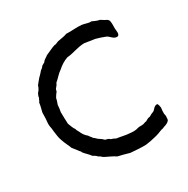

<svg xmlns="http://www.w3.org/2000/svg" viewBox="-154 -808 935 953"><g transform="rotate(-30 313.0 -331.0)"><path d="M570 -44C573 -51 571 -61 573 -68C571 -71 572 -77 570 -80C570 -92 570 -104 572 -113C573 -120 570 -123 570 -129C567 -132 569 -140 562 -140C543 -139 540 -122 526 -116C516 -114 510 -108 501 -104C488 -104 482 -96 473 -93C466 -93 461 -89 454 -88C445 -86 434 -88 425 -86C418 -85 413 -82 406 -82C399 -81 391 -81 383 -82C353 -83 327 -91 302 -94C295 -99 286 -102 277 -105C272 -112 261 -114 252 -116C245 -123 237 -130 228 -135C219 -140 214 -149 205 -154C200 -163 193 -168 189 -176C176 -186 167 -199 160 -216C157 -222 152 -228 151 -236C142 -247 138 -263 132 -277C131 -299 130 -321 130 -345C133 -357 134 -371 135 -384C139 -395 143 -405 145 -417C150 -424 154 -433 159 -438C162 -441 162 -442 164 -446C165 -450 165 -455 168 -458C174 -466 181 -472 184 -482C202 -496 215 -515 235 -528C252 -543 271 -556 294 -564C333 -567 360 -582 402 -583C422 -579 442 -577 460 -574C479 -569 496 -563 514 -556C531 -548 540 -525 564 -529C576 -536 571 -555 570 -570C570 -588 572 -608 566 -619C561 -627 553 -628 547 -632L528 -644C512 -647 500 -653 487 -659C470 -657 454 -666 436 -668C407 -671 377 -666 348 -668C331 -661 312 -660 294 -656L277 -649C274 -648 271 -649 268 -648C259 -645 247 -640 241 -637L212 -624C202 -615 190 -612 183 -600L167 -591C162 -584 156 -578 149 -574C144 -567 137 -561 132 -555C119 -544 110 -529 99 -517C95 -504 89 -492 80 -484C78 -479 72 -470 72 -460C67 -455 67 -445 61 -440C59 -422 54 -406 50 -389C50 -377 49 -365 49 -353C48 -340 46 -328 47 -317C47 -311 49 -305 50 -299L52 -280C54 -262 57 -242 61 -230C62 -229 62 -226 63 -224C70 -202 81 -183 88 -164C97 -153 106 -142 113 -132C116 -128 121 -125 121 -120C132 -105 147 -94 157 -79C166 -74 175 -69 181 -61C192 -58 196 -48 206 -44C225 -34 246 -26 263 -14C286 -9 307 -3 328 3C356 5 386 8 416 7C434 5 453 1 469 -3C488 -7 504 -13 518 -19C526 -20 531 -22 537 -25C551 -29 563 -34 570 -44Z"/></g></svg>

Font: FuturaRener
Style: Regular
Weight: 400
Designer: BSozoo
Foundry: BSozoo
Version: Version 1.0